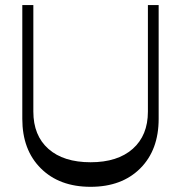

<svg xmlns="http://www.w3.org/2000/svg" viewBox="-20 -720 706 748"><path d="M66.9 -256.8V-700.2H109.9V-285.2Q109.9 -191.9 168.7 -139.9Q227.5 -87.9 333 -87.9Q438 -87.9 497.1 -140.1Q556.2 -192.4 556.2 -285.2V-700.2H598.1V-256.8Q598.1 -135.7 526.4 -64Q454.6 7.8 333 7.8Q211.4 7.8 139.2 -64Q66.9 -135.7 66.9 -256.8Z"/></svg>

Font: Ribes
Style: Regular
Weight: 400
Designer: Luigi Gorlero
Foundry: Collletttivo
Version: Version 2.100;Glyphs 3.2 (3217)